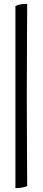

<svg xmlns="http://www.w3.org/2000/svg" viewBox="-20 -733 221 996"><path d="M60 243C79 243 109 239 121 232C121 116 119 -57 119 -234C119 -416 121 -597 121 -713C98 -713 74 -710 60 -701Z"/></svg>

Font: Vollkorn Semibold
Style: Regular
Weight: 600
Designer: Friedrich Althausen
Foundry: Friedrich Althausen
Version: Version 4.015;PS 004.015;hotconv 1.0.88;makeotf.lib2.5.64775